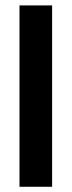

<svg xmlns="http://www.w3.org/2000/svg" viewBox="-20 -697 267 716"><path d="M52.7 -676.8H174.3V-0.5H52.7Z"/></svg>

Font: Vazir FD
Style: Bold-FD
Weight: 700
Designer: Saber Rastikerdar
Foundry: Saber Rastikerdar
Version: Version 30.1.0